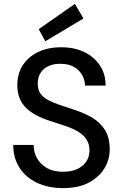

<svg xmlns="http://www.w3.org/2000/svg" viewBox="-20 -955 633 987"><path d="M305 12Q228 12 170 -15.5Q112 -43 80 -93Q48 -143 48 -210H153Q153 -172 171 -140.5Q189 -109 222.5 -90.5Q256 -72 304 -72Q347 -72 377 -86Q407 -100 423.5 -124.5Q440 -149 440 -181Q440 -215 424 -239Q408 -263 380.5 -279Q353 -295 316.5 -307.5Q280 -320 238 -333Q151 -361 110 -404.5Q69 -448 69 -517Q69 -576 97 -619.5Q125 -663 175.5 -687.5Q226 -712 295 -712Q363 -712 414 -687Q465 -662 494 -618Q523 -574 523 -515H417Q417 -542 403 -568Q389 -594 361 -610.5Q333 -627 292 -627Q258 -628 231 -616Q204 -604 189 -581Q174 -558 174 -526Q174 -494 187.5 -474.5Q201 -455 227 -441Q253 -427 287.5 -415.5Q322 -404 364 -390Q416 -373 456.5 -348.5Q497 -324 520.5 -285.5Q544 -247 544 -187Q544 -135 517 -90Q490 -45 437 -16.5Q384 12 305 12ZM213 -743 179 -805 365 -935 409 -860Z"/></svg>

Font: DM Sans 10pt Medium
Style: Regular
Weight: 500
Version: Version 4.004;gftools[0.9.30]